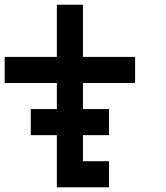

<svg xmlns="http://www.w3.org/2000/svg" viewBox="-20 -798 707 818"><path d="M222.2 -333.3V-444.4H0V-555.6H222.2V-777.8H333.3V-555.6H555.6V-444.4H333.3V-333.3H444.4V-222.2H333.3V-111.1H444.4V0H222.2V-222.2H111.1V-333.3Z"/></svg>

Font: Pixeloid Mono
Style: Regular
Weight: 400
Monospace: yes
Designer: GGBotNet
Foundry: GGBotNet
Version: 0.5